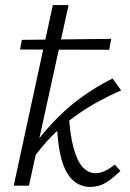

<svg xmlns="http://www.w3.org/2000/svg" viewBox="-20 -731 510 756"><path d="M34 0 188 -711H250L94 0ZM335 5Q297 5 268 -20.5Q239 -46 223 -101Q207 -156 204 -245L250 -291Q255 -202 269.5 -149Q284 -96 306 -72.5Q328 -49 356 -49Q372 -49 386.5 -55Q401 -61 413 -69Q425 -77 432 -83L454 -58Q426 -30 398 -12.5Q370 5 335 5ZM107 -102 83 -117Q132 -188 185 -245Q238 -302 297.5 -345.5Q357 -389 423 -422L457 -375Q413 -356 367 -331Q321 -306 275 -273Q229 -240 186.5 -197.5Q144 -155 107 -102ZM410 -535 59 -536 66 -574 418 -578Z"/></svg>

Font: Ysabeau Office
Style: Italic
Weight: 400
Italic angle: -12°
Designer: Christian Thalmann (Catharsis Fonts)
Version: Version 2.001;gftools[0.9.30]; featfreeze: tnum,lnum,ss02